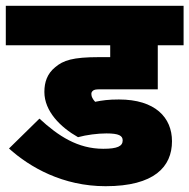

<svg xmlns="http://www.w3.org/2000/svg" viewBox="-20 -642 653 662"><path d="M347 -182C390 -182 403 -174 403 -158C403 -138 385 -129 336 -129C248 -129 181 -173 116 -233L11 -130C83 -65 197 0 344 0C512 0 573 -67 573 -155C573 -237 515 -299 390 -299C354 -299 333 -296 308 -291C300 -300 295 -308 295 -318C295 -323 297 -326 299 -328C304 -333 310 -334 325 -334H524V-486H613V-622H0V-486H360V-445H321C231 -445 198 -434 170 -410C143 -388 133 -359 133 -325C133 -258 189 -203 249 -169C278 -177 317 -182 347 -182Z"/></svg>

Font: Noto Sans Devanagari UI SemiCondensed Black
Style: Regular
Weight: 900
Width: 4
Designer: Jelle Bosma - Monotype Design Team
Foundry: Monotype Imaging Inc.
Version: Version 2.004